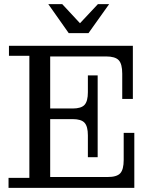

<svg xmlns="http://www.w3.org/2000/svg" viewBox="-20 -902 729 922"><path d="M21 0V-48H121V-634H23V-682H221V0ZM221 0V-52H625V0ZM402 -252Q402 -295 386 -312.5Q370 -330 329 -330H449V-147H402ZM221 -330V-381H449V-330ZM497 -52Q541 -52 557.5 -70Q574 -88 574 -134V-264H625V-52ZM329 -381Q370 -381 386 -398.5Q402 -416 402 -459V-540H449V-381ZM221 -631V-682H618V-631ZM567 -548Q567 -595 550 -613Q533 -631 489 -631H618V-427H567ZM310 -743 212 -882H279L385 -768H343L450 -882H504L405 -743Z"/></svg>

Font: Montagu Slab
Style: Bold
Weight: 700
Designer: Florian Karsten
Foundry: Florian Karsten
Version: Version 1.000